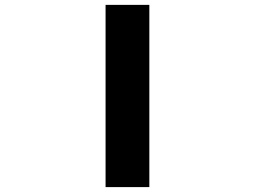

<svg xmlns="http://www.w3.org/2000/svg" viewBox="-20 -764 1040 784"><path d="M411.1 0V-744.1H589.8V0Z"/></svg>

Font: Gen Shin Gothic Monospace Heavy
Style: Bold
Weight: 800
Designer: [Source Han Sans]
Ryoko NISHIZUKA  (kana & ideographs); Paul D. Hunt (Latin, Greek & Cyrillic); Wenlong ZHANG  (bopomofo
Version: Version 1.002.20150607